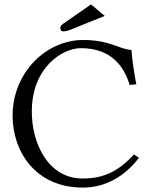

<svg xmlns="http://www.w3.org/2000/svg" viewBox="-20 -839 684 869"><path d="M355 10C452 10 541 -36 609 -125L586 -140C515 -62 447 -31 354 -31C199 -31 124 -188 124 -334C124 -537 266 -621 345 -621C483 -621 541 -540 567 -454L597 -458C587 -510 579 -559 575 -613C518 -616 479 -658 356 -658C190 -658 37 -512 37 -315C37 -154 140 10 355 10ZM392 -819 268 -733C255 -724 253 -719 253 -712C253 -702 258 -697 267 -697C276 -697 289 -700 310 -709L454 -767Z"/></svg>

Font: Linux Libertine O C
Style: Regular
Weight: 400
Designer: Philipp H. Poll
Foundry: Philipp H. Poll
Version: Version 4.0.3